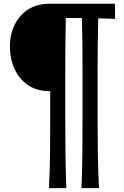

<svg xmlns="http://www.w3.org/2000/svg" viewBox="-20 -791 647 1001"><path d="M404.8 189.9Q408.7 93.8 409.4 7.3Q410.2 -79.1 410.2 -166.5V-415.5Q410.2 -485.4 409.7 -554.4Q409.2 -623.5 407.2 -697.3H323.2Q321.3 -623.5 320.8 -554.4Q320.3 -485.4 320.3 -415.5V-166.5Q320.3 -79.1 321.3 7.3Q322.3 93.8 325.7 189.9H234.9Q240.2 93.8 241 7.3Q241.7 -79.1 241.7 -166.5V-315.9H237.8Q170.9 -315.9 124.8 -348.1Q78.6 -380.4 55.2 -433.1Q31.7 -485.8 31.7 -547.4Q31.7 -612.8 57.1 -663.3Q82.5 -713.9 128.7 -742.7Q174.8 -771.5 237.8 -771.5H579.6V-692.4Q557.1 -693.4 535.2 -694.3Q513.2 -695.3 492.2 -695.3Q490.2 -622.1 489.5 -553.7Q488.8 -485.4 488.8 -415.5V-166.5Q488.8 -79.1 490 7.3Q491.2 93.8 496.1 189.9Z"/></svg>

Font: Pinar SemiBold
Style: Regular
Weight: 600
Designer: Amin Abedi
Version: Version 3.000